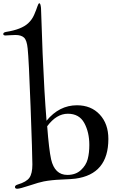

<svg xmlns="http://www.w3.org/2000/svg" viewBox="-100 -1142 702 1180"><path d="M152 -1093Q153 -1079 156.5 -967.5Q160 -856 162 -812Q172 -574 186 -400Q264 -495 373 -495Q460 -495 513 -438Q566 -381 566 -288Q566 -71 363 -44Q340 -41 278 -38.5Q216 -36 169 -27Q142 -22 82 -2Q22 18 6 18Q-8 18 -8 7Q-8 -3 9 -8Q63 -24 81 -50Q99 -76 99 -131Q99 -190 88 -485.5Q77 -781 70 -844Q65 -895 47.5 -911Q30 -927 -5 -927Q-21 -927 -40.5 -925.5Q-60 -924 -66 -924Q-80 -924 -80 -933Q-80 -943 -62 -946Q32 -961 73 -999Q97 -1021 110.5 -1052.5Q124 -1084 130 -1103Q136 -1122 142 -1122Q149 -1122 152 -1093ZM190 -366Q201 -223 214 -163Q236 -67 314 -67Q365 -67 397 -96.5Q429 -126 439 -164Q449 -202 449 -251Q449 -329 418 -386Q387 -443 317 -443Q247 -443 190 -366Z"/></svg>

Font: Henny Penny
Style: Regular
Weight: 400
Designer: Olga Umpeleva
Foundry: Brownfox
Version: Version 1.001